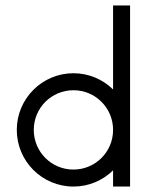

<svg xmlns="http://www.w3.org/2000/svg" viewBox="-20 -686 540 706"><path d="M41.7 -208.3C41.7 -93.3 135 0 250 0C306.8 0 358.2 -22.7 395.8 -59.6V0H458.3V-665.8H395.8V-357.1C358.2 -393.9 306.8 -416.7 250 -416.7C135 -416.7 41.7 -323.3 41.7 -208.3ZM104.2 -208.3C104.2 -289.2 169.2 -354.2 250 -354.2C330.8 -354.2 395.8 -289.2 395.8 -208.3C395.8 -127.5 330.8 -62.5 250 -62.5C169.2 -62.5 104.2 -127.5 104.2 -208.3Z"/></svg>

Font: Amy Mono
Style: Regular
Weight: 400
Monospace: yes
Version: Version 001.000